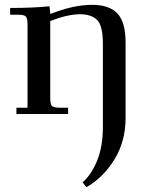

<svg xmlns="http://www.w3.org/2000/svg" viewBox="-20 -472 633 795"><path d="M22 -411V-439Q115 -439 185 -446L188 -418V-414Q284 -452 362 -452Q432 -452 466 -416.5Q500 -381 500 -295V16Q500 113 454 188Q408 263 338 303L322 283Q358 252 382 193.5Q406 135 406 52V-290Q406 -366 382 -389.5Q358 -413 312 -413Q260 -413 188 -385V-66Q188 -41 195 -33.5Q202 -26 227 -26H262V0H48V-26H94V-371Q94 -396 87 -403.5Q80 -411 55 -411Z"/></svg>

Font: Dihjauti
Style: Bold
Weight: 700
Designer: T. Christopher White
Version: Version 3.0.0